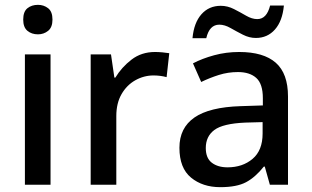

<svg xmlns="http://www.w3.org/2000/svg" viewBox="-20 -764 1291 794"><path d="M137 -744Q161 -744 179 -730Q197 -716 197 -683Q197 -651 179 -636.5Q161 -622 137 -622Q111 -622 93.5 -636.5Q76 -651 76 -683Q76 -716 93.5 -730Q111 -744 137 -744ZM189 -539V0H83V-539Z M621 -549Q635 -549 651.5 -547.5Q668 -546 680 -544L669 -445Q643 -452 615 -452Q575 -452 539.5 -432Q504 -412 482.5 -374.5Q461 -337 461 -284V0H355V-539H439L453 -443H457Q483 -486 524 -517.5Q565 -549 621 -549Z M969 -549Q1070 -549 1120.5 -504.5Q1171 -460 1171 -365V0H1096L1075 -75H1071Q1036 -31 997.5 -10.5Q959 10 891 10Q818 10 770 -29.5Q722 -69 722 -153Q722 -235 784 -278Q846 -321 975 -325L1067 -328V-358Q1067 -417 1040 -441.5Q1013 -466 964 -466Q923 -466 885 -454Q847 -442 812 -425L778 -502Q816 -522 865.5 -535.5Q915 -549 969 -549ZM994 -257Q902 -253 866.5 -226.5Q831 -200 831 -152Q831 -110 856 -91Q881 -72 921 -72Q983 -72 1024.5 -107Q1066 -142 1066 -212V-259ZM776 -606Q782 -670 813 -705Q844 -740 893 -740Q921 -740 947.5 -726.5Q974 -713 998 -699Q1022 -685 1044 -685Q1083 -685 1097 -741H1154Q1148 -677 1117 -642Q1086 -607 1038 -607Q1011 -607 984.5 -620.5Q958 -634 933.5 -648Q909 -662 887 -662Q846 -662 833 -606Z"/></svg>

Font: Noto Sans Telugu Medium
Style: Regular
Weight: 500
Designer: Jelle Bosma - Monotype Design Team
Foundry: Monotype Imaging Inc.
Version: Version 2.005; ttfautohint (v1.8.4.7-5d5b)